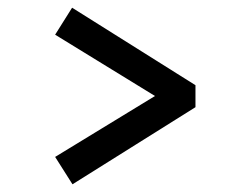

<svg xmlns="http://www.w3.org/2000/svg" viewBox="-20 -592 640 498"><path d="M168 -114 123 -185 382 -343 123 -502 167 -572 487 -371V-314Z"/></svg>

Font: ABeeZee
Style: Regular
Weight: 400
Designer: Anja Meiners
Foundry: Anja Meiners
Version: Version 1.003; ttfautohint (v1.8.3)